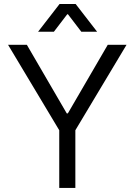

<svg xmlns="http://www.w3.org/2000/svg" viewBox="-20 -923 666 943"><path d="M339.4 -366.2V-296.4H289.1V-366.2ZM350.1 -304.2V0H271V-304.2ZM19.5 -703.1H111.8L343.3 -305.2L276.9 -273.4ZM277.8 -305.2 509.3 -703.1H601.6L344.2 -273.4ZM272.5 -903.3H312V-853H310.3L244.6 -767.1H167ZM379.4 -767.1 313.7 -853H312V-903.3H351.6L457 -767.1Z"/></svg>

Font: Wand UI Pro
Style: Regular
Weight: 400
Designer: Andreas Faust
Version: Version 1.003;FEAKit 1.0